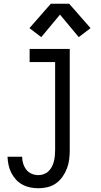

<svg xmlns="http://www.w3.org/2000/svg" viewBox="-20 -781 540 1024"><path d="M185 223Q163 223 141 218.5Q119 214 99.5 203.5Q80 193 65 176.5Q50 160 40 140Q30 120 25.5 98.5Q21 77 20 55H98Q98 73 103.5 91Q109 109 120 123.5Q131 138 148.5 145.5Q166 153 185 153Q200 153 214.5 147.5Q229 142 239.5 131.5Q250 121 257 107.5Q264 94 267.5 79.5Q271 65 272.5 50Q274 35 274 20V-450H138V-520H352V20Q352 45 349 69.5Q346 94 337 117.5Q328 141 313.5 161.5Q299 182 279 196.5Q259 211 234.5 217Q210 223 185 223ZM200 -583 137 -631 251 -761H349L463 -631L400 -583L300 -703Z"/></svg>

Font: Iosevka www.saffi
Style: Regular
Weight: 400
Monospace: yes
Designer: Belleve Invis
Foundry: Belleve Invis
Version: Version 22.0.2; ttfautohint (v1.8.3)